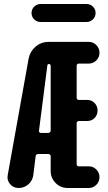

<svg xmlns="http://www.w3.org/2000/svg" viewBox="-20 -940 540 960"><path d="M233.4 -286.1V-612.3Q233.4 -615.2 230.5 -617.7Q227.5 -620.1 224.6 -620.1Q218.8 -620.1 216.8 -613.3L174.8 -286.1Q173.8 -282.2 176.8 -278.8Q179.7 -275.4 184.6 -275.4H221.7Q225.6 -275.4 229.5 -278.8Q233.4 -282.2 233.4 -286.1ZM374 -622.1Q369.1 -622.1 366.2 -619.1Q363.3 -616.2 363.3 -611.3V-451.2Q363.3 -446.3 366.2 -443.4Q369.1 -440.4 374 -440.4H416Q438.5 -440.4 453.1 -424.8Q467.8 -409.2 467.8 -387.2Q467.8 -365.2 453.1 -350.1Q438.5 -335 416 -335H374Q369.1 -335 366.2 -331.5Q363.3 -328.1 363.3 -324.2V-119.1Q363.3 -114.3 366.2 -111.3Q369.1 -108.4 374 -108.4H423.8Q446.3 -108.4 461.9 -92.3Q477.5 -76.2 477.5 -54.2Q477.5 -32.2 461.9 -16.1Q446.3 0 423.8 0H318.4Q283.2 0 258.3 -24.9Q233.4 -49.8 233.4 -85V-159.2Q233.4 -164.1 229.5 -167Q225.6 -169.9 221.7 -169.9H170.9Q160.2 -169.9 158.2 -159.2L146.5 -64.5Q142.6 -36.1 121.6 -18.1Q100.6 0 73.2 0Q46.9 0 30.3 -19.5Q13.7 -39.1 18.6 -64.5L123 -646.5Q129.9 -682.6 157.7 -706.5Q185.5 -730.5 222.7 -730.5H423.8Q446.3 -730.5 461.9 -714.4Q477.5 -698.2 477.5 -676.3Q477.5 -654.3 461.9 -638.2Q446.3 -622.1 423.8 -622.1ZM182.6 -919.9H413.1Q431.6 -919.9 444.8 -906.7Q458 -893.6 458 -875Q458 -856.4 444.8 -843.3Q431.6 -830.1 413.1 -830.1H182.6Q164.1 -830.1 150.9 -843.3Q137.7 -856.4 137.7 -875Q137.7 -893.6 150.9 -906.7Q164.1 -919.9 182.6 -919.9Z"/></svg>

Font: Rounded-X Mgen+ 1mn bold
Style: Bold
Weight: 700
Designer: [Source Han Sans]
Ryoko NISHIZUKA  (kana & ideographs); Paul D. Hunt (Latin, Greek & Cyrillic); Wenlong ZHANG  (bopomofo
Version: Version 1.059.20150602